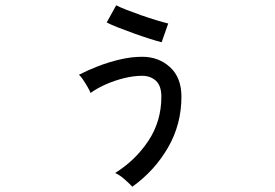

<svg xmlns="http://www.w3.org/2000/svg" viewBox="-20 -633 1040 727"><path d="M481 74Q468 60 450 44.5Q432 29 416 22Q493 -26 542 -100Q591 -174 591 -267Q591 -308 570.5 -327Q550 -346 518 -346Q486 -346 449.5 -337Q413 -328 379.5 -313Q346 -298 323 -281Q320 -289 312 -303Q304 -317 295 -330.5Q286 -344 279 -350Q312 -367 352 -382.5Q392 -398 435 -408Q478 -418 518 -418Q581 -418 624 -378.5Q667 -339 667 -267Q667 -162 616 -74Q565 14 481 74ZM592 -473Q576 -477 547.5 -486Q519 -495 487 -506.5Q455 -518 427 -529Q399 -540 384 -548L420 -613Q433 -606 458.5 -596Q484 -586 514 -575.5Q544 -565 572 -556.5Q600 -548 617 -544Z"/></svg>

Font: Zen Kaku Gothic New Medium
Style: Regular
Weight: 500
Designer: Yoshimichi Ohira
Foundry: Positype
Version: Version 1.002